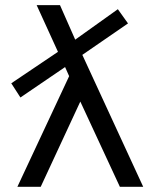

<svg xmlns="http://www.w3.org/2000/svg" viewBox="-20 -719 618 739"><path d="M269.5 -566.4 433.6 -683.6 472.7 -628.9 296.9 -507.8 531.2 0H441.4L289.1 -328.1L136.7 0H46.9L246.1 -425.8L230.5 -460.9L58.6 -343.8L23.4 -398.4L203.1 -519.5L121.1 -699.2H210.9Z"/></svg>

Font: 和音 by 宁静之雨，公众号njzyshare
Style: Regular
Weight: 400
Designer: Steve Matteson
Foundry: Ascender Corporation
Version: Version 6.00;June 8, 2018;FontCreator 11.0.0.2388 32-bit